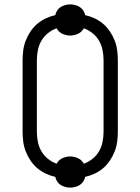

<svg xmlns="http://www.w3.org/2000/svg" viewBox="-20 -805 640 875"><path d="M300 50Q289 50 277.5 47Q266 44 256.5 38Q247 32 240.5 22Q234 12 232 1Q209 -4 188 -14Q167 -24 149.5 -39Q132 -54 119 -73.5Q106 -93 97.5 -114.5Q89 -136 86 -159Q83 -182 83 -205V-530Q83 -553 86 -576Q89 -599 97.5 -620.5Q106 -642 119 -661.5Q132 -681 149.5 -696Q167 -711 188 -721Q209 -731 232 -736Q234 -747 240.5 -757Q247 -767 256.5 -773Q266 -779 277.5 -782Q289 -785 300 -785Q311 -785 322.5 -782Q334 -779 343.5 -773Q353 -767 359.5 -757Q366 -747 368 -736Q391 -731 412 -721Q433 -711 450.5 -696Q468 -681 481 -661.5Q494 -642 502.5 -620.5Q511 -599 514 -576Q517 -553 517 -530V-205Q517 -182 514 -159Q511 -136 502.5 -114.5Q494 -93 481 -73.5Q468 -54 450.5 -39Q433 -24 412 -14Q391 -4 368 1Q366 12 359.5 22Q353 32 343.5 38Q334 44 322.5 47Q311 50 300 50ZM362 -59Q384 -67 402 -81.5Q420 -96 431.5 -116Q443 -136 447.5 -159Q452 -182 452 -205V-530Q452 -553 447.5 -576Q443 -599 431.5 -619Q420 -639 402 -653.5Q384 -668 362 -676Q353 -659 335.5 -651Q318 -643 300 -643Q282 -643 264.5 -651Q247 -659 238 -676Q216 -668 198 -653.5Q180 -639 168.5 -619Q157 -599 152.5 -576Q148 -553 148 -530V-205Q148 -182 152.5 -159Q157 -136 168.5 -116Q180 -96 198 -81.5Q216 -67 238 -59Q247 -76 264.5 -84Q282 -92 300 -92Q318 -92 335.5 -84Q353 -76 362 -59Z"/></svg>

Font: Iosevka Aile Light
Style: Regular
Weight: 300
Designer: Belleve Invis
Foundry: Belleve Invis
Version: Version 27.3.5; ttfautohint (v1.8.4)